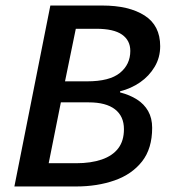

<svg xmlns="http://www.w3.org/2000/svg" viewBox="-20 -674 621 694"><path d="M32 0 162 -654H350Q446 -654 502.5 -618Q559 -582 559 -507Q559 -466 539 -432.5Q519 -399 486.5 -376.5Q454 -354 414 -344V-340Q449 -331 475 -314.5Q501 -298 515.5 -272.5Q530 -247 530 -212Q530 -137 493.5 -90.5Q457 -44 394.5 -22Q332 0 255 0ZM215 -380H295Q376 -380 413.5 -410.5Q451 -441 451 -490Q451 -528 421 -549Q391 -570 328 -570H254ZM156 -84H255Q309 -84 348 -97.5Q387 -111 407.5 -138Q428 -165 428 -207Q428 -254 395.5 -279Q363 -304 301 -304H200Z"/></svg>

Font: Source Sans 3 ExtraLight SemiBold
Style: Italic
Weight: 600
Italic angle: -11°
Version: Version 3.052;hotconv 1.1.0;makeotfexe 2.6.0